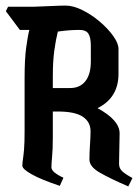

<svg xmlns="http://www.w3.org/2000/svg" viewBox="-20 -663 494 687"><path d="M194 2Q128 -20 94 -39Q60 -58 60 -70Q60 -81 62 -93Q64 -105 66 -128Q68 -151 68 -194V-384Q68 -450 73.5 -491.5Q79 -533 85 -556H51L1 -623L9 -639H103Q134 -640 165.5 -641.5Q197 -643 215 -643Q242 -643 274.5 -627Q307 -611 336.5 -586Q366 -561 385 -534.5Q404 -508 404 -488V-399Q404 -313 329 -276Q408 -233 408 -186Q408 -164 407 -132Q406 -100 406 -77Q406 -61 417 -50.5Q428 -40 454 -26L439 4Q372 -25 336 -46Q300 -67 300 -92Q300 -117 302 -145.5Q304 -174 304 -193Q304 -227 276 -245.5Q248 -264 187 -264H169V-172Q169 -129 166.5 -103.5Q164 -78 164 -64Q164 -47 207 -27ZM265 -556Q246 -556 226.5 -554.5Q207 -553 187 -550Q180 -523 174.5 -483.5Q169 -444 169 -391V-348H231Q266 -348 285.5 -372.5Q305 -397 305 -443V-498Q305 -530 296 -543Q287 -556 265 -556Z"/></svg>

Font: Jaini
Style: Regular
Weight: 400
Designer: Maithili Shingre, Girish Dalvi (Devanagari), Taresh Vohra (Latin)
Foundry: Ek Type
Version: Version 2.000; ttfautohint (v1.8.4.7-5d5b)